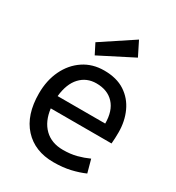

<svg xmlns="http://www.w3.org/2000/svg" viewBox="-184 -873 912 996"><g transform="rotate(30 272.0 -374.5)"><path d="M288 12Q176 12 110.5 -59.5Q45 -131 45 -260Q45 -338 74.5 -399.5Q104 -461 157 -496.5Q210 -532 280 -532Q355 -532 404.5 -499.5Q454 -467 479 -412Q504 -357 504 -291Q504 -256 501 -223H137Q146 -150 188 -109Q230 -68 299 -68Q344 -68 380 -77.5Q416 -87 449 -102L470 -25Q434 -9 389 1.5Q344 12 288 12ZM136 -296H421Q421 -372 383 -413Q345 -454 278 -454Q220 -454 182 -413.5Q144 -373 136 -296ZM197 -575 166 -636 355 -761 397 -677Z"/></g></svg>

Font: ABeeZee
Style: Regular
Weight: 400
Designer: Anja Meiners
Foundry: Anja Meiners
Version: Version 1.003; ttfautohint (v1.8.3)